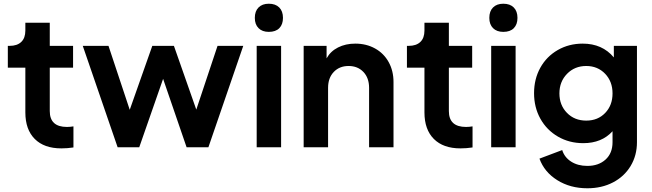

<svg xmlns="http://www.w3.org/2000/svg" viewBox="-20 -790 3498 1030"><path d="M116 -187V-427H22V-544H32Q72 -544 94 -565Q116 -586 116 -626V-668H247V-544H372V-427H247V-194Q247 -109 339 -109Q355 -109 374 -112V1Q342 6 309 6Q217 6 166.5 -44.5Q116 -95 116 -187Z M424 -544H562L676 -201L797 -544H913L1033 -202L1147 -544H1285L1098 0H981L855 -367L727 0H611Z M1357 -544H1488V0H1357ZM1422 -770Q1458 -770 1478 -750Q1498 -730 1498 -694Q1498 -659 1478.5 -639Q1459 -619 1422 -619Q1387 -619 1367 -639Q1347 -659 1347 -694Q1347 -730 1367 -750Q1387 -770 1422 -770Z M1609 -544H1732V-477Q1753 -515 1793.5 -535.5Q1834 -556 1886 -556Q1945 -556 1992 -530Q2039 -504 2065 -457Q2091 -410 2091 -350V0H1960V-319Q1960 -372 1929.5 -404Q1899 -436 1850 -436Q1801 -436 1770.5 -404Q1740 -372 1740 -319V0H1609Z M2257 -187V-427H2163V-544H2173Q2213 -544 2235 -565Q2257 -586 2257 -626V-668H2388V-544H2513V-427H2388V-194Q2388 -109 2480 -109Q2496 -109 2515 -112V1Q2483 6 2450 6Q2358 6 2307.5 -44.5Q2257 -95 2257 -187Z M2615 -544H2746V0H2615ZM2680 -770Q2716 -770 2736 -750Q2756 -730 2756 -694Q2756 -659 2736.5 -639Q2717 -619 2680 -619Q2645 -619 2625 -639Q2605 -659 2605 -694Q2605 -730 2625 -750Q2645 -770 2680 -770Z M2874 61 2996 15Q3008 54 3044 77Q3080 100 3131 100Q3191 100 3228.5 66Q3266 32 3266 -27V-86Q3208 -22 3109 -22Q3034 -22 2973.5 -57Q2913 -92 2879 -153Q2845 -214 2845 -290Q2845 -366 2878.5 -426.5Q2912 -487 2972 -521.5Q3032 -556 3106 -556Q3211 -556 3273 -482V-544H3397V-27Q3397 44 3363 100.5Q3329 157 3268.5 188.5Q3208 220 3131 220Q3039 220 2969.5 176.5Q2900 133 2874 61ZM3125 -143Q3187 -143 3226.5 -184Q3266 -225 3266 -289Q3266 -353 3226 -394.5Q3186 -436 3125 -436Q3063 -436 3022 -394Q2981 -352 2981 -289Q2981 -226 3021.5 -184.5Q3062 -143 3125 -143Z"/></svg>

Font: Evergrow Sans
Style: Bold
Weight: 700
Foundry: 10Web
Version: Version 1.000